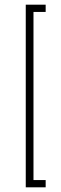

<svg xmlns="http://www.w3.org/2000/svg" viewBox="-20 -760 261 820"><path d="M175 40H90V-740H175V-709H123V9H175Z"/></svg>

Font: Raleway
Style: ExtraLight
Weight: 200
Designer: Matt McInerney, Pablo Impallari, Rodrigo Fuenzalida
Foundry: Matt McInerney, Pablo Impallari, Rodrigo Fuenzalida
Version: Version 2.001